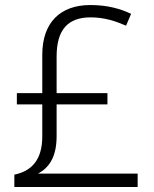

<svg xmlns="http://www.w3.org/2000/svg" viewBox="-20 -743 611 763"><path d="M339 -723C220 -723 148 -654 148 -525V-373H47V-328H148V-201C148 -108 106 -63 37 -49V0H527V-53H131C172 -75 205 -115 205 -202V-328H407V-373H205V-519C205 -626 251 -674 340 -674C395 -674 439 -659 481 -641L501 -688C459 -708 407 -723 339 -723Z"/></svg>

Font: Noto Sans Bengali Light
Style: Regular
Weight: 300
Designer: Jelle Bosma - Monotype Design Team
Foundry: Monotype Imaging Inc.
Version: Version 2.003